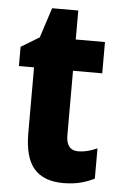

<svg xmlns="http://www.w3.org/2000/svg" viewBox="-50 -699 469 746"><g transform="rotate(5 184.0 -326.5)"><path d="M272 -118Q290 -118 308 -122.5Q326 -127 346 -136V-18Q321 -5 291 2.5Q261 10 225 10Q149 10 111 -33Q73 -76 73 -173V-428H14V-503L85 -546L123 -663H225V-550H339V-428H225V-177Q225 -118 272 -118Z"/></g></svg>

Font: Noto Sans Condensed ExtraBold
Style: Regular
Weight: 800
Width: 3
Designer: Monotype Design Team
Foundry: Monotype Imaging Inc.
Version: Version 2.013; ttfautohint (v1.8.4.7-5d5b)